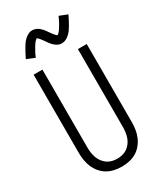

<svg xmlns="http://www.w3.org/2000/svg" viewBox="-238 -1057 977 1152"><g transform="rotate(-30 250.0 -481.0)"><path d="M250 8Q224 8 198.5 2.5Q173 -3 150.5 -16Q128 -29 111 -49.5Q94 -70 84 -93.5Q74 -117 70 -143Q66 -169 66 -195V-735H127V-195Q127 -177 129.5 -159Q132 -141 138 -124Q144 -107 155 -92Q166 -77 181 -66.5Q196 -56 214 -51.5Q232 -47 250 -47Q268 -47 286 -51.5Q304 -56 319 -66.5Q334 -77 345 -92Q356 -107 362 -124Q368 -141 370.5 -159Q373 -177 373 -195V-735H434V-195Q434 -169 430 -143Q426 -117 416 -93.5Q406 -70 389 -49.5Q372 -29 349.5 -16Q327 -3 301.5 2.5Q276 8 250 8ZM308 -813Q303 -813 298 -813.5Q293 -814 288.5 -815.5Q284 -817 279.5 -819.5Q275 -822 270.5 -825Q266 -828 262.5 -831Q259 -834 255 -837.5Q251 -841 248 -845Q245 -849 241.5 -853Q238 -857 235.5 -861Q233 -865 230 -869Q227 -873 224 -877.5Q221 -882 217.5 -886.5Q214 -891 211 -895Q208 -899 205 -902.5Q202 -906 197.5 -910Q193 -914 192 -915Q191 -914 187.5 -912Q184 -910 181.5 -907Q179 -904 176 -901Q173 -898 171.5 -896Q170 -894 168.5 -891.5Q167 -889 165.5 -887Q164 -885 162.5 -882.5Q161 -880 159 -877Q157 -874 155.5 -871Q154 -868 152 -864.5Q150 -861 148 -857.5Q146 -854 144 -850.5Q142 -847 140 -843Q138 -839 136 -834.5Q134 -830 132 -825.5Q130 -821 128 -816L72 -839Q81 -857 89 -872.5Q97 -888 104.5 -900.5Q112 -913 119 -923.5Q126 -934 137.5 -945Q149 -956 162.5 -963Q176 -970 192 -970Q197 -970 202 -969Q207 -968 211.5 -966.5Q216 -965 220.5 -963Q225 -961 229.5 -958Q234 -955 237.5 -952Q241 -949 245 -945Q249 -941 252 -937.5Q255 -934 258.5 -930Q262 -926 264.5 -922Q267 -918 270 -914Q273 -910 276 -905.5Q279 -901 282.5 -896.5Q286 -892 289 -888Q292 -884 295 -880.5Q298 -877 302 -873.5Q306 -870 308 -868Q309 -868 312.5 -870.5Q316 -873 318.5 -875.5Q321 -878 324 -881.5Q327 -885 328.5 -887Q330 -889 331.5 -891Q333 -893 334.5 -895.5Q336 -898 337.5 -900.5Q339 -903 341 -905.5Q343 -908 344.5 -911.5Q346 -915 348 -918Q350 -921 352 -924.5Q354 -928 356 -932Q358 -936 360 -940Q362 -944 364 -948Q366 -952 368 -957Q370 -962 372 -966L428 -944Q419 -925 411 -910Q403 -895 395.5 -882Q388 -869 381 -859Q374 -849 362.5 -838Q351 -827 337.5 -820Q324 -813 308 -813Z"/></g></svg>

Font: Iosevka Custom Light
Style: Regular
Weight: 300
Monospace: yes
Designer: Belleve Invis
Foundry: Belleve Invis
Version: Version 27.3.5